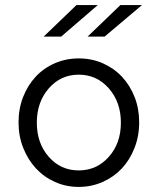

<svg xmlns="http://www.w3.org/2000/svg" viewBox="-20 -726 621 756"><path d="M53 0ZM53 -244Q53 -298 71 -344Q89 -390 120.5 -424Q152 -458 196 -477Q240 -496 290 -496Q341 -496 384.5 -477Q428 -458 460 -424Q492 -390 510 -344Q528 -298 528 -244Q528 -190 509.5 -143Q491 -96 459.5 -62.5Q428 -29 384 -9.5Q340 10 290 10Q240 10 196.5 -9.5Q153 -29 121.5 -63Q90 -97 71.5 -143.5Q53 -190 53 -244ZM290 -55Q361 -55 408.5 -108.5Q456 -162 456 -243Q456 -324 408.5 -378Q361 -432 290 -432Q219 -432 172 -378Q125 -324 125 -243Q125 -162 172 -108.5Q219 -55 290 -55ZM281 -706H365L221 -582H152ZM454 -706H539L392 -582H325Z"/></svg>

Font: Red Hat Text
Style: Regular
Weight: 400
Designer: Pentagram / MCKL
Foundry: Pentagram / MCKL
Version: Version 1.005; Red Hat Text